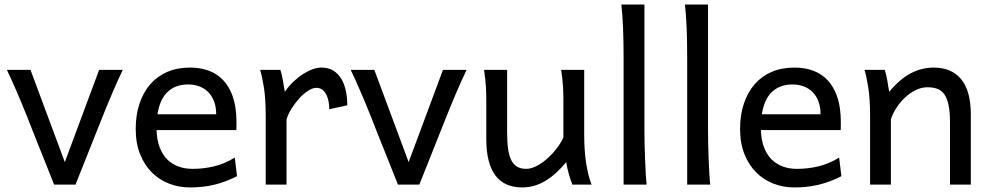

<svg xmlns="http://www.w3.org/2000/svg" viewBox="-20 -801 4298 833"><path d="M512.7 -498Q502.4 -477.1 491.5 -452.6Q480.5 -428.2 470.5 -404.8Q460.4 -381.3 451.7 -360.4Q442.9 -339.4 437 -324.7Q432.1 -313 424.1 -292.7Q416 -272.5 406 -247.3Q396 -222.2 384.8 -194.1Q373.5 -166 362.8 -138.7Q336.9 -74.2 307.6 0H214.8Q186.5 -70.8 161.6 -133.8Q150.9 -160.6 139.6 -188.5Q128.4 -216.3 118.4 -241.9Q108.4 -267.6 99.9 -289.1Q91.3 -310.5 85.4 -324.7Q79.6 -339.4 70.8 -360.6Q62 -381.8 51.8 -405.3Q41.5 -428.7 30.8 -452.9Q20 -477.1 9.8 -498H112.3L261.2 -97.7L410.2 -498Z M659.2 -236.8Q660.6 -193.8 672.6 -162.1Q684.6 -130.4 705.3 -109.6Q726.1 -88.9 754.2 -78.6Q782.2 -68.4 815.4 -68.4Q862.8 -68.4 908.2 -79.1Q953.6 -89.8 998.5 -117.2L1008.3 -36.6Q982.4 -23.4 957.5 -14.2Q932.6 -4.9 907.7 1Q882.8 6.8 857.2 9.5Q831.5 12.2 803.2 12.2Q756.3 12.2 713.9 -4.2Q671.4 -20.5 639.2 -52.5Q606.9 -84.5 587.9 -131.8Q568.8 -179.2 568.8 -241.7Q568.8 -302.2 585.2 -351.3Q601.6 -400.4 631.8 -435.3Q662.1 -470.2 705.6 -489Q749 -507.8 803.2 -507.8Q843.3 -507.8 874 -498.3Q904.8 -488.8 927.2 -471.9Q949.7 -455.1 964.8 -432.6Q980 -410.2 989 -384.3Q998 -358.4 1002 -330.3Q1005.9 -302.2 1005.9 -274.9V-255.9Q1005.9 -243.7 1005.4 -236.8ZM795.9 -434.6Q742.2 -434.6 708 -403.1Q673.8 -371.6 663.1 -305.2H918Q918 -336.4 908.9 -360.6Q899.9 -384.8 883.5 -401.4Q867.2 -418 844.7 -426.3Q822.3 -434.6 795.9 -434.6Z M1132.8 0V-300.3Q1132.8 -372.6 1124.8 -422.6Q1116.7 -472.7 1108.4 -498H1196.3Q1199.2 -490.2 1202.1 -477.8Q1205.1 -465.3 1207.5 -451.7Q1210 -438 1211.9 -424.8L1215.8 -402.8Q1233.4 -428.2 1254.2 -447.8Q1274.9 -467.3 1296.1 -480.7Q1317.4 -494.1 1337.6 -501Q1357.9 -507.8 1374.5 -507.8Q1405.3 -507.8 1426.5 -494.4Q1447.8 -481 1461.2 -458.3Q1474.6 -435.5 1480.7 -406Q1486.8 -376.5 1486.8 -344.2L1408.7 -327.1Q1408.7 -345.2 1405.3 -362.1Q1401.9 -378.9 1395 -391.8Q1388.2 -404.8 1377.7 -412.4Q1367.2 -419.9 1352.5 -419.9Q1336.9 -419.9 1317.9 -408Q1298.8 -396 1280.5 -376.5Q1262.2 -356.9 1246.6 -332.5Q1231 -308.1 1223.1 -283.2V0Z M2004.4 -498Q1994.1 -477.1 1983.2 -452.6Q1972.2 -428.2 1962.2 -404.8Q1952.1 -381.3 1943.4 -360.4Q1934.6 -339.4 1928.7 -324.7Q1923.8 -313 1915.8 -292.7Q1907.7 -272.5 1897.7 -247.3Q1887.7 -222.2 1876.5 -194.1Q1865.2 -166 1854.5 -138.7Q1828.6 -74.2 1799.3 0H1706.5Q1678.2 -70.8 1653.3 -133.8Q1642.6 -160.6 1631.3 -188.5Q1620.1 -216.3 1610.1 -241.9Q1600.1 -267.6 1591.6 -289.1Q1583 -310.5 1577.1 -324.7Q1571.3 -339.4 1562.5 -360.6Q1553.7 -381.8 1543.5 -405.3Q1533.2 -428.7 1522.5 -452.9Q1511.7 -477.1 1501.5 -498H1604L1752.9 -97.7L1901.9 -498Z M2463.4 0Q2460 -8.3 2456.1 -19.5Q2452.1 -30.8 2448.5 -43.5Q2444.8 -56.2 2441.7 -70.1Q2438.5 -84 2436.5 -97.7Q2392.1 -43.5 2345 -15.6Q2297.9 12.2 2246.1 12.2Q2089.8 12.2 2089.8 -197.8V-341.8Q2089.8 -365.2 2089.6 -384.3Q2089.4 -403.3 2088.4 -421.1Q2087.4 -439 2085.4 -457.5Q2083.5 -476.1 2080.1 -498H2180.2V-227.1Q2180.2 -185.5 2184.3 -155.5Q2188.5 -125.5 2198.2 -106.2Q2208 -86.9 2223.9 -77.6Q2239.7 -68.4 2263.2 -68.4Q2284.7 -68.4 2309.1 -81.3Q2333.5 -94.2 2355.7 -114.3Q2377.9 -134.3 2396.2 -158.4Q2414.6 -182.6 2424.3 -205.1V-341.8Q2424.3 -365.7 2424.1 -385Q2423.8 -404.3 2422.9 -421.9Q2421.9 -439.5 2419.9 -457.5Q2418 -475.6 2414.6 -498H2514.6V-219.7Q2514.6 -148.4 2522.7 -95Q2530.8 -41.5 2546.4 0Z M2775.9 -231.9Q2775.9 -208.5 2776.6 -176.8Q2777.3 -145 2778.6 -112.3Q2779.8 -79.6 2781.5 -49.8Q2783.2 -20 2785.6 0H2685.5V-551.8Q2685.5 -623 2683.1 -680.9Q2680.7 -738.8 2675.8 -781.2H2775.9Z M3051.8 -231.9Q3051.8 -208.5 3052.5 -176.8Q3053.2 -145 3054.4 -112.3Q3055.7 -79.6 3057.4 -49.8Q3059.1 -20 3061.5 0H2961.4V-551.8Q2961.4 -623 2959 -680.9Q2956.5 -738.8 2951.7 -781.2H3051.8Z M3281.2 -236.8Q3282.7 -193.8 3294.7 -162.1Q3306.6 -130.4 3327.4 -109.6Q3348.1 -88.9 3376.2 -78.6Q3404.3 -68.4 3437.5 -68.4Q3484.9 -68.4 3530.3 -79.1Q3575.7 -89.8 3620.6 -117.2L3630.4 -36.6Q3604.5 -23.4 3579.6 -14.2Q3554.7 -4.9 3529.8 1Q3504.9 6.8 3479.2 9.5Q3453.6 12.2 3425.3 12.2Q3378.4 12.2 3335.9 -4.2Q3293.5 -20.5 3261.2 -52.5Q3229 -84.5 3210 -131.8Q3190.9 -179.2 3190.9 -241.7Q3190.9 -302.2 3207.3 -351.3Q3223.6 -400.4 3253.9 -435.3Q3284.2 -470.2 3327.6 -489Q3371.1 -507.8 3425.3 -507.8Q3465.3 -507.8 3496.1 -498.3Q3526.9 -488.8 3549.3 -471.9Q3571.8 -455.1 3586.9 -432.6Q3602.1 -410.2 3611.1 -384.3Q3620.1 -358.4 3624 -330.3Q3627.9 -302.2 3627.9 -274.9V-255.9Q3627.9 -243.7 3627.4 -236.8ZM3418 -434.6Q3364.3 -434.6 3330.1 -403.1Q3295.9 -371.6 3285.2 -305.2H3540Q3540 -336.4 3531 -360.6Q3522 -384.8 3505.6 -401.4Q3489.3 -418 3466.8 -426.3Q3444.3 -434.6 3418 -434.6Z M4101.6 0V-268.6Q4101.6 -314.5 4095.5 -344.2Q4089.4 -374 4077.4 -391.4Q4065.4 -408.7 4047.1 -415.5Q4028.8 -422.4 4003.9 -422.4Q3977.5 -422.4 3952.4 -409.9Q3927.2 -397.5 3906.2 -377.7Q3885.3 -357.9 3869.1 -333Q3853 -308.1 3845.2 -283.2V0H3754.9V-300.3Q3754.9 -372.6 3746.8 -422.6Q3738.8 -472.7 3730.5 -498H3818.4Q3821.3 -490.2 3824.2 -477.8Q3827.1 -465.3 3829.6 -451.7Q3832 -438 3834 -424.8L3837.9 -402.8Q3884.3 -458.5 3931.6 -483.2Q3979 -507.8 4030.8 -507.8Q4108.9 -507.8 4150.4 -456.8Q4191.9 -405.8 4191.9 -305.2V0Z"/></svg>

Font: Andika CyrE
Style: Regular
Weight: 400
Designer: Victor Gaultney, Annie Olsen, Julie Remington, Don Collingsworth, Eric Hays, Becca Hirsbrunner
Foundry: SIL International
Version: Version 5.000